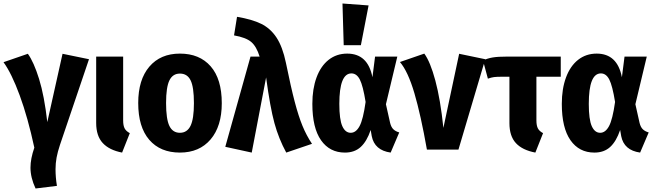

<svg xmlns="http://www.w3.org/2000/svg" viewBox="-36 -854 3743 1096"><path d="M234 -157 321 -547 472 -516 306 -26Q293 13 287 45.5Q281 78 281 112Q281 159 289 207L167 222Q138 160 138 103Q138 52 160 -11Q123 -183 76.5 -309.5Q30 -436 -16 -499L123 -547Q157 -500 187 -403.5Q217 -307 234 -157Z M667 -167Q667 -137 675.5 -121Q684 -105 705 -94L661 17Q588 3 550.5 -37.5Q513 -78 513 -152V-531H667Z M1230 -265Q1230 -133 1166 -58Q1102 17 991 17Q879 17 816 -56Q753 -129 753 -266Q753 -399 816.5 -473.5Q880 -548 991 -548Q1103 -548 1166.5 -475.5Q1230 -403 1230 -265ZM912 -266Q912 -174 931 -135Q950 -96 991 -96Q1032 -96 1051.5 -135.5Q1071 -175 1071 -265Q1071 -357 1052 -395.5Q1033 -434 991 -434Q950 -434 931 -395Q912 -356 912 -266Z M1596 -496Q1625 -354 1646.5 -272.5Q1668 -191 1690.5 -136Q1713 -81 1745 -33L1598 17Q1555 -62 1530.5 -151.5Q1506 -241 1483 -412L1401 17L1250 -16L1394 -531H1446Q1428 -589 1398 -614.5Q1368 -640 1300 -652L1317 -758Q1402 -744 1455 -718Q1508 -692 1542.5 -639.5Q1577 -587 1596 -496Z M2090 -413 2105 -531H2232L2167 -259L2191 -152Q2197 -128 2209.5 -116Q2222 -104 2243 -98L2194 17Q2102 4 2086 -77L2080 -112Q2058 -47 2023 -15Q1988 17 1933 17Q1846 17 1796.5 -53.5Q1747 -124 1747 -261Q1747 -347 1771 -412Q1795 -477 1840 -512.5Q1885 -548 1946 -548Q2064 -548 2090 -413ZM1901 -261Q1901 -172 1918 -134Q1935 -96 1966 -96Q1996 -96 2016.5 -134Q2037 -172 2051 -272Q2036 -365 2018 -400Q2000 -435 1970 -435Q1901 -435 1901 -261ZM2068 -823 2024 -596H1926L1919 -834Z M2495 -124 2585 -547 2734 -516 2581 0H2401Q2366 -198 2329.5 -322Q2293 -446 2247 -500L2386 -548Q2420 -502 2449 -394.5Q2478 -287 2495 -124Z M3026 -416V-167Q3026 -137 3034.5 -121Q3043 -105 3064 -94L3020 17Q2946 3 2909 -37Q2872 -77 2872 -151V-416H2831Q2799 -416 2784 -414Q2769 -412 2749 -405L2721 -509Q2747 -521 2776.5 -526Q2806 -531 2861 -531H3165V-416Z M3514 -413 3529 -531H3656L3591 -259L3615 -152Q3621 -128 3633.5 -116Q3646 -104 3667 -98L3618 17Q3526 4 3510 -77L3504 -112Q3482 -47 3447 -15Q3412 17 3357 17Q3270 17 3220.5 -53.5Q3171 -124 3171 -261Q3171 -347 3195 -412Q3219 -477 3264 -512.5Q3309 -548 3370 -548Q3488 -548 3514 -413ZM3325 -261Q3325 -172 3342 -134Q3359 -96 3390 -96Q3420 -96 3440.5 -134Q3461 -172 3475 -272Q3460 -365 3442 -400Q3424 -435 3394 -435Q3325 -435 3325 -261Z"/></svg>

Font: Fira Sans Condensed
Style: Bold
Weight: 700
Width: 3
Designer: bBox Type GmbH & Carrois Corporate GbR & Edenspiekermann AG
Foundry: bBox Type GmbH & Carrois Corporate GbR & Edenspiekermann AG
Version: Version 4.301